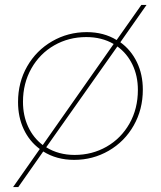

<svg xmlns="http://www.w3.org/2000/svg" viewBox="-20 -647 651 777"><path d="M558 -284Q558 -204 521 -139Q484 -74 420 -37Q356 0 280 0Q209 0 155 -34L54 110H33L141 -44Q99 -75 76 -124Q53 -173 53 -234Q53 -314 90 -378.5Q127 -443 191 -480Q255 -517 331 -517Q400 -517 452 -485L552 -627H573L467 -476Q510 -445 534 -395.5Q558 -346 558 -284ZM153 -60 440 -469Q392 -497 329 -497Q258 -497 199.5 -463.5Q141 -430 107 -370Q73 -310 73 -235Q73 -179 94 -134Q115 -89 153 -60ZM538 -283Q538 -340 516 -385.5Q494 -431 455 -459L167 -51Q217 -20 282 -20Q353 -20 411.5 -53.5Q470 -87 504 -147Q538 -207 538 -283Z"/></svg>

Font: Gontserrat Thin
Style: Italic
Weight: 250
Italic angle: -11.3°
Designer: Julieta Ulanovsky
Foundry: Julieta Ulanovsky
Version: Version 6.001